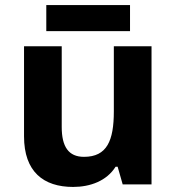

<svg xmlns="http://www.w3.org/2000/svg" viewBox="-20 -729 697 759"><path d="M494 -709H163V-606H494ZM579 -546H430V-289C430 -173 403 -109 312 -109C251 -109 224 -149 224 -227V-546H75V-190C75 -50 152 10 269 10C337 10 402 -14 437 -70H445L465 0H579Z"/></svg>

Font: Noto Sans Lisu
Style: Bold
Weight: 700
Designer: Monotype Design Team. David Williams.
Foundry: Monotype Imaging Inc.
Version: Version 2.102